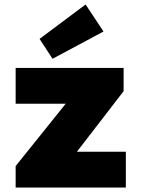

<svg xmlns="http://www.w3.org/2000/svg" viewBox="-20 -839 639 859"><path d="M50 0V-96L274 -375H50V-535H533V-431L324 -160H543V0ZM215 -576 157 -665 363 -819 443 -698Z"/></svg>

Font: Lexend Black
Style: Regular
Weight: 900
Designer: Bonnie Shaver-Troup, Thomas Jockin
Foundry: Lexend
Version: Version 1.007; ttfautohint (v1.8.3)